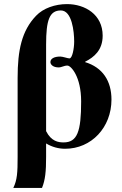

<svg xmlns="http://www.w3.org/2000/svg" viewBox="-20 -712 596 937"><path d="M66 54C66 130 64 166 45 205H185C201 166 205 124 205 54V-12C233 5 265 14 298 14C426 14 524 -90 524 -226C524 -317 481 -383 395 -409L396 -411C439 -433 481 -467 481 -538C481 -641 395 -692 307 -692C249 -692 191 -672 156 -635C86 -562 66 -467 66 -332ZM205 -495C205 -613 221 -661 277 -661C331 -661 342 -559 342 -509C342 -476 333 -427 319 -427C310 -427 287 -436 274 -436C245 -436 226 -426 226 -409C226 -397 239 -383 266 -383C281 -383 292 -392 309 -392C326 -392 376 -339 376 -217C376 -69 357 -17 290 -17C265 -17 230 -22 205 -72Z"/></svg>

Font: XITS Math
Style: Bold
Weight: 700
Designer: MicroPress Inc., with final additions and corrections provided by Coen Hoffman, Elsevier (retired)
Version: Version 1.105